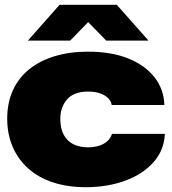

<svg xmlns="http://www.w3.org/2000/svg" viewBox="-20 -769 715 799"><path d="M337 10Q261 10 200.5 -10Q140 -30 97.5 -68Q55 -106 32.5 -158.5Q10 -211 10 -275Q10 -342 34 -394Q58 -446 102.5 -481.5Q147 -517 209 -535.5Q271 -554 347 -554Q443 -554 513 -526Q583 -498 622.5 -448Q662 -398 664 -332H445Q442 -349 429 -361.5Q416 -374 395 -381Q374 -388 346 -388Q318 -388 296 -380Q274 -372 260 -356.5Q246 -341 238.5 -320.5Q231 -300 231 -274Q231 -234 245.5 -207.5Q260 -181 286 -168.5Q312 -156 346 -156Q370 -156 390.5 -162Q411 -168 425.5 -180.5Q440 -193 446 -212H666Q663 -143 618 -93Q573 -43 499.5 -16.5Q426 10 337 10ZM96 -600 228 -749H466L598 -600H422L347 -677L272 -600Z"/></svg>

Font: Mona Sans Expanded Black
Style: Regular
Weight: 900
Width: 7
Designer: Deni Anggara
Foundry: GitHub
Version: Version 2.000